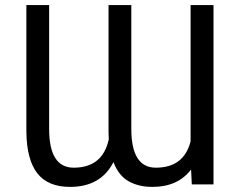

<svg xmlns="http://www.w3.org/2000/svg" viewBox="-20 -731 951 761"><path d="M737.3 -59.1Q685.1 9.8 583.5 9.8Q529.8 9.8 490 -12.5Q450.2 -34.7 429.7 -88.4Q379.4 9.8 257.8 9.8Q169.9 9.8 127.9 -44.2Q85.9 -98.1 84.5 -208.5V-710.9H174.8V-219.7Q174.8 -66.4 272 -66.4Q386.7 -66.4 411.1 -178.7L410.2 -205.1V-710.9H500.5V-219.7Q500.5 -66.4 597.7 -66.4Q709 -66.4 735.4 -170.9V-710.9H826.2V0H740.2Z"/></svg>

Font: Roboto
Style: Regular
Weight: 400
Designer: Google
Version: Version 2.134; 2016; ttfautohint (v1.6)